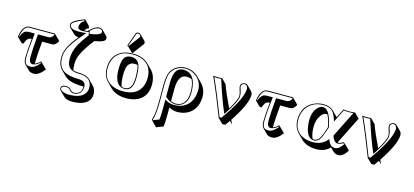

<svg xmlns="http://www.w3.org/2000/svg" viewBox="-74 -1273 4654 2159"><g transform="rotate(15 2253.0 -193.5)"><path d="M124 -429.2H420.9L432.1 -417L488.8 -360.4Q464.8 -315.4 437.5 -307.1Q427.2 -304.7 416.5 -304.2H304.7Q288.6 -127.9 288.6 -49.3Q288.6 -46.9 288.6 -44.4Q319.3 -54.7 351.1 -86.9L370.1 -68.8L426.8 -12.2Q363.8 67.9 307.6 68.4Q265.6 67.9 246.6 49.3L189.9 -7.3Q168.5 -30.3 168 -83Q168 -156.7 183.6 -304.2Q145.5 -302.7 128.4 -274.4Q119.1 -258.8 106.4 -226.6L83.5 -231.4L26.9 -288.1Q39.1 -378.9 82.5 -414.1Q102.1 -428.7 124 -429.2ZM124 -418.9Q74.2 -418.9 47.9 -335.4Q42 -315.9 38.1 -295.9L43.9 -294.4Q65.4 -350.6 92.8 -363.3Q109.9 -370.6 133.8 -371.1H201.2L199.7 -359.9Q177.7 -177.7 178.2 -83Q178.2 -16.1 213.9 -2.9Q228.5 2 251 2Q300.3 1 356.4 -67.9L351.1 -73.2Q306.6 -31.2 264.2 -30.8Q222.7 -32.7 222.2 -106Q222.2 -186 237.8 -361.8L238.8 -371.1H359.9Q392.1 -371.1 412.6 -402.8Q416.5 -408.7 419.9 -415.5L416.5 -418.9Z M774.9 -585.4 761.2 -580.6Q748 -576.2 734.4 -555.2Q731.9 -550.8 730 -547.9Q744.6 -548.8 769 -552.2L768.6 -553.2Q835.4 -622.6 881.3 -623Q912.6 -622.6 926.3 -609.4L982.9 -552.7Q993.7 -541 994.1 -521.5Q992.2 -480.5 868.2 -462.4L869.1 -461.4Q744.6 -302.2 725.6 -210Q720.2 -181.6 720.2 -146.5Q720.7 -106 727.5 -83Q756.8 -73.2 799.8 -73.2Q883.3 -72.8 925.8 -30.8L982.4 25.9Q1017.1 61.5 1017.1 118.7Q1017.1 194.3 945.3 232.4Q891.1 260.3 805.2 260.7Q736.3 260.3 706.5 231L649.9 174.8Q637.7 161.6 637.7 146Q639.6 108.9 693.4 107.9Q728 108.4 745.1 125Q748.5 128.4 751.5 131.8Q756.8 138.2 760.3 141.6Q775.9 156.2 790.5 157.2Q871.1 157.2 882.3 92.3Q884.3 79.1 884.8 63.5Q876.5 63 868.2 62.5Q720.2 62 660.2 2.4L603.5 -54.2Q557.6 -101.1 557.6 -192.9Q557.6 -278.8 627.9 -379.9Q652.3 -414.6 687 -456.1Q647 -462.4 628.9 -479.5L572.3 -536.1Q557.6 -551.8 557.6 -575.2Q559.6 -618.2 706.5 -671.9L763.2 -615.2ZM781.7 -554.2 782.7 -543.9Q729.5 -537.1 709.5 -537.1Q656.7 -538.6 655.8 -569.8Q655.8 -618.7 695.3 -643.6Q699.2 -645.5 701.2 -646.5L705.6 -647.9L700.7 -659.2Q574.2 -608.9 567.4 -575.2Q567.4 -523.4 661.1 -520Q668 -520 674.8 -520Q701.7 -520 734.9 -522.9L759.8 -524.9L743.2 -506.3Q611.3 -356.4 581.5 -273.9Q567.4 -233.9 567.4 -192.9Q567.4 -86.9 630.4 -44.4Q690.4 -4.4 811.5 -3.9Q893.6 -2.4 894.5 63Q892.1 166 790.5 167Q767.6 166 744.1 138.7Q730 121.6 710.4 119.1Q702.6 118.2 693.4 118.2Q647.9 119.1 647.5 146Q647.5 176.3 704.6 189Q726.6 193.8 748.5 193.8Q911.6 193.8 944.3 100.1Q950.7 81.1 950.7 62Q950.7 -34.2 856 -57.1Q830.1 -63 799.8 -63Q679.7 -63 659.2 -147.5Q653.8 -170.4 653.8 -203.1Q653.8 -285.6 697.3 -366.7Q730 -426.8 792 -507.8ZM798.3 -515.1 797.4 -526.9Q903.8 -540.5 924.8 -570.3Q927.2 -574.7 927.7 -578.1Q927.7 -608.4 895 -612.3Q888.2 -612.8 881.3 -612.8Q843.8 -611.8 790 -560.5Z M1324.7 -682.1Q1341.3 -681.2 1354 -668.9L1410.6 -612.3Q1421.4 -600.6 1421.9 -587.4Q1420.9 -578.1 1417 -572.3L1325.2 -450.2Q1318.8 -442.9 1314 -442.4L1257.3 -499Q1251 -500 1246.6 -503.4Q1242.7 -508.3 1242.7 -513.2Q1243.2 -516.6 1244.6 -522L1296.4 -665Q1303.7 -681.2 1324.7 -682.1ZM1082.5 -205.1Q1082.5 -352.1 1193.4 -410.2Q1250.5 -439.5 1326.7 -439Q1444.8 -438.5 1507.3 -376.5L1564 -319.8Q1623 -259.8 1623 -157.2Q1623 -20 1517.6 36.1Q1460 66.4 1380.9 66.4Q1261.2 65.9 1195.8 1L1139.6 -55.2Q1083 -113.3 1082.5 -205.1ZM1376 -332.5Q1302.2 -332.5 1287.1 -253.4Q1281.2 -223.1 1281.2 -171.4Q1281.7 -89.8 1300.3 -45.9Q1317.4 -39.6 1338.4 -40Q1423.8 -42.5 1424.3 -187Q1423.8 -284.7 1408.7 -328.6Q1393.6 -332.5 1376 -332.5ZM1319.3 -398.9Q1397.5 -398.9 1420.9 -322.8Q1434.6 -276.4 1434.6 -187Q1434.6 -41 1350.1 -30.8Q1343.8 -30.3 1338.4 -29.8Q1215.3 -33.2 1214.4 -228Q1214.4 -339.8 1251.5 -375.5Q1276.9 -398.4 1319.3 -398.9ZM1092.3 -205.1Q1092.3 -80.1 1193.8 -27.8Q1249 0 1324.7 0Q1478 0 1532.2 -105Q1556.2 -152.3 1556.6 -213.9Q1556.6 -357.9 1444.3 -407.2Q1394.5 -428.7 1326.7 -429.2Q1181.6 -430.2 1123 -331.1Q1092.8 -278.3 1092.3 -205.1ZM1324.7 -671.9Q1311 -670.9 1306.2 -661.6L1253.9 -518.6Q1252.9 -515.6 1252.4 -512.7Q1254.4 -510.3 1256.8 -509.3Q1259.3 -511.7 1260.7 -513.2L1352.5 -635.3Q1355.5 -639.6 1355.5 -644Q1355.5 -660.6 1335.9 -669.4Q1330.1 -671.9 1324.7 -671.9Z M1870.6 263.7 1791.5 294.4 1734.9 237.8 1724.1 220.2Q1748 156.2 1748 9.8V-184.1Q1748 -319.3 1790.5 -369.6Q1796.4 -376 1802.7 -382.8Q1857.9 -438.5 1940.9 -439Q2029.8 -438 2090.3 -378.4L2147 -321.8Q2207 -260.7 2207.5 -174.3Q2207.5 -35.6 2110.8 28.8Q2053.2 66.4 1975.6 66.4Q1922.4 65.9 1878.4 39.6V117.7Q1878.4 223.6 1870.6 263.7ZM1878.4 -31.7Q1905.3 -20 1933.1 -20Q2024.9 -20 2053.7 -110.4Q2064.5 -145 2064.9 -189Q2064.5 -279.3 2037.1 -332Q2010.3 -344.2 1977.5 -344.2Q1885.3 -344.2 1878.9 -193.4Q1878.4 -182.1 1878.4 -171.4ZM2074.7 -189Q2074.7 -66.4 1999 -25.4Q1969.2 -10.3 1933.1 -9.8Q1871.1 -10.7 1814.9 -64.9L1812 -67.9V-228Q1812 -391.6 1901.9 -409.2Q1911.6 -410.6 1920.9 -411.1Q2031.7 -411.1 2063.5 -289.1Q2074.7 -245.1 2074.7 -189ZM1805.2 199.7Q1812 160.2 1812 61V-34.7L1827.1 -25.4Q1870.1 0 1918.9 0Q2042 0 2102.1 -88.9Q2140.6 -147.5 2141.1 -231Q2141.1 -323.2 2071.8 -381.8Q2015.6 -428.2 1940.9 -429.2Q1861.8 -428.2 1810.1 -376Q1777.8 -343.8 1767.6 -296.9Q1758.3 -252.9 1757.8 -184.1V9.8Q1757.8 154.8 1734.9 218.8L1739.3 225.6Z M2586.4 -6.3Q2599.6 22.5 2608.9 43.5L2575.2 9.8Q2555.2 38.6 2535.2 66.4H2501.5L2444.8 10.3Q2346.7 -245.6 2261.7 -432.1Q2278.8 -429.2 2314.9 -429.2Q2352.1 -429.2 2364.7 -432.1L2421.4 -375.5Q2445.3 -300.8 2530.3 -123.5Q2603.5 -242.2 2604 -286.1Q2604 -320.3 2589.4 -356.9Q2581.1 -378.9 2581.1 -400.9Q2581.1 -421.9 2606 -435.5Q2619.1 -441.9 2632.8 -441.9Q2649.9 -441.4 2661.1 -430.7L2717.8 -374Q2732.9 -357.9 2733.4 -330.6Q2732.4 -224.6 2586.4 -6.3ZM2504.4 -64 2494.1 -48.3 2486.8 -65.4Q2428.2 -199.7 2357.9 -420.9Q2342.8 -419.4 2314.9 -418.9Q2290.5 -418.9 2278.3 -419.9Q2359.4 -240.7 2451.7 0H2473.6Q2653.8 -249.5 2666 -373Q2666.5 -380.9 2667 -387.2Q2661.1 -427.7 2632.8 -432.1Q2604.5 -432.1 2592.8 -408.7Q2590.8 -404.3 2590.8 -400.9Q2590.8 -382.3 2603.5 -350.1Q2613.8 -321.8 2613.8 -286.1Q2613.8 -241.7 2548.8 -134.8Q2530.3 -104 2504.4 -64Z M2895.5 -429.2H3192.4L3203.6 -417L3260.3 -360.4Q3236.3 -315.4 3209 -307.1Q3198.7 -304.7 3188 -304.2H3076.2Q3060.1 -127.9 3060.1 -49.3Q3060.1 -46.9 3060.1 -44.4Q3090.8 -54.7 3122.6 -86.9L3141.6 -68.8L3198.2 -12.2Q3135.3 67.9 3079.1 68.4Q3037.1 67.9 3018.1 49.3L2961.4 -7.3Q2939.9 -30.3 2939.5 -83Q2939.5 -156.7 2955.1 -304.2Q2917 -302.7 2899.9 -274.4Q2890.6 -258.8 2877.9 -226.6L2855 -231.4L2798.3 -288.1Q2810.5 -378.9 2854 -414.1Q2873.5 -428.7 2895.5 -429.2ZM2895.5 -418.9Q2845.7 -418.9 2819.3 -335.4Q2813.5 -315.9 2809.6 -295.9L2815.4 -294.4Q2836.9 -350.6 2864.3 -363.3Q2881.3 -370.6 2905.3 -371.1H2972.7L2971.2 -359.9Q2949.2 -177.7 2949.7 -83Q2949.7 -16.1 2985.4 -2.9Q3000 2 3022.5 2Q3071.8 1 3127.9 -67.9L3122.6 -73.2Q3078.1 -31.2 3035.6 -30.8Q2994.1 -32.7 2993.7 -106Q2993.7 -186 3009.3 -361.8L3010.3 -371.1H3131.3Q3163.6 -371.1 3184.1 -402.8Q3188 -408.7 3191.4 -415.5L3188 -418.9Z M3658.2 -206.1 3649.9 -241.2Q3636.7 -303.2 3615.2 -343.3Q3607.9 -345.2 3601.6 -345.2Q3565.9 -345.2 3534.7 -296.4Q3501 -243.2 3500.5 -169.4Q3501 -88.9 3525.4 -34.7Q3534.7 -32.2 3543.9 -32.2Q3560.1 -32.2 3573 -39.6Q3585.9 -46.9 3595 -56.9Q3604 -66.9 3614 -87.9Q3624 -108.9 3629.6 -123.5Q3635.3 -138.2 3645 -167.5ZM3544.9 -443.8Q3621.1 -443.4 3660.6 -404.3L3717.3 -347.7Q3720.7 -343.8 3723.6 -341.3L3775.9 -445.8Q3814.5 -439.9 3833 -439.9Q3862.3 -439.9 3910.2 -444.8L3966.8 -388.7L3809.6 -74.2Q3810.5 -69.8 3812 -66.9Q3847.2 -68.4 3865.2 -90.3Q3877.9 -87.4 3897 -70.3L3953.6 -13.7Q3905.8 65.9 3849.6 66.4Q3814 65.4 3789.6 42L3751.5 3.9Q3689.9 66.4 3592.8 66.4Q3479.5 65.9 3417.5 4.4L3360.8 -52.2Q3304.7 -109.9 3304.2 -202.1Q3304.2 -353.5 3424.8 -415Q3481.4 -443.8 3544.9 -443.8ZM3544.9 -434.1Q3449.2 -434.1 3383.8 -375.5Q3314.5 -312 3314 -202.1Q3314 -80.6 3408.2 -28.8Q3461.4 -0.5 3536.1 0Q3638.2 -1 3696.3 -69.3L3707.5 -82.5L3713.4 -66.4Q3738.3 -1 3793 0Q3841.8 -1.5 3884.3 -68.4Q3875.5 -75.2 3868.7 -78.6Q3846.2 -57.1 3808.1 -57.1Q3782.7 -57.1 3760.7 -89.8Q3749.5 -107.4 3743.7 -128.4L3742.7 -131.8L3893.1 -433.6Q3853.5 -430.2 3833 -430.2Q3813.5 -430.7 3781.7 -435.1L3706.5 -285.2L3699.7 -309.1Q3675.3 -390.1 3630.4 -415.5Q3596.7 -434.1 3544.9 -434.1ZM3668.5 -205.6 3654.3 -164.6Q3624.5 -77.1 3604 -51.8Q3578.6 -22.5 3543.9 -22Q3467.3 -22 3442.4 -141.1Q3434.1 -182.1 3434.1 -226.1Q3434.1 -327.1 3488.3 -383.3Q3516.6 -411.6 3544.9 -412.1Q3611.3 -412.1 3648.9 -286.1Q3655.3 -265.1 3659.7 -243.2Z M4321.3 -6.3Q4334.5 22.5 4343.8 43.5L4310.1 9.8Q4290 38.6 4270 66.4H4236.3L4179.7 10.3Q4081.5 -245.6 3996.6 -432.1Q4013.7 -429.2 4049.8 -429.2Q4086.9 -429.2 4099.6 -432.1L4156.2 -375.5Q4180.2 -300.8 4265.1 -123.5Q4338.4 -242.2 4338.9 -286.1Q4338.9 -320.3 4324.2 -356.9Q4315.9 -378.9 4315.9 -400.9Q4315.9 -421.9 4340.8 -435.5Q4354 -441.9 4367.7 -441.9Q4384.8 -441.4 4396 -430.7L4452.6 -374Q4467.8 -357.9 4468.3 -330.6Q4467.3 -224.6 4321.3 -6.3ZM4239.3 -64 4229 -48.3 4221.7 -65.4Q4163.1 -199.7 4092.8 -420.9Q4077.6 -419.4 4049.8 -418.9Q4025.4 -418.9 4013.2 -419.9Q4094.2 -240.7 4186.5 0H4208.5Q4388.7 -249.5 4400.9 -373Q4401.4 -380.9 4401.9 -387.2Q4396 -427.7 4367.7 -432.1Q4339.4 -432.1 4327.6 -408.7Q4325.7 -404.3 4325.7 -400.9Q4325.7 -382.3 4338.4 -350.1Q4348.6 -321.8 4348.6 -286.1Q4348.6 -241.7 4283.7 -134.8Q4265.1 -104 4239.3 -64Z"/></g></svg>

Font: Linux Biolinum Shadow O
Style: Bold
Weight: 700
Designer: Philipp H. Poll
Foundry: Philipp H. Poll
Version: Version 0.9.2